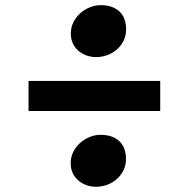

<svg xmlns="http://www.w3.org/2000/svg" viewBox="-20 -778 724 736"><path d="M348.1 -559.1Q329.6 -559.1 312.3 -565.2Q294.9 -571.3 281.2 -582.8Q267.6 -594.2 259.5 -611.1Q251.5 -627.9 251.5 -649.9Q251.5 -673.3 261.7 -693.4Q272 -713.4 288.3 -727.8Q304.7 -742.2 325 -750.2Q345.2 -758.3 365.2 -758.3Q391.1 -758.3 409.7 -751.2Q428.2 -744.1 440.2 -731.7Q452.1 -719.2 457.8 -702.4Q463.4 -685.5 463.4 -666Q463.4 -641.1 453.4 -621.3Q443.4 -601.6 427.2 -587.6Q411.1 -573.7 390.4 -566.4Q369.6 -559.1 348.1 -559.1ZM89.4 -467.8H594.2V-352.5H89.4ZM251 -152.8Q251 -176.3 261.2 -196.3Q271.5 -216.3 287.8 -230.7Q304.2 -245.1 324.5 -253.2Q344.7 -261.2 364.7 -261.2Q390.6 -261.2 409.2 -254.2Q427.7 -247.1 439.7 -234.6Q451.7 -222.2 457.3 -205.3Q462.9 -188.5 462.9 -168.9Q462.9 -144 452.9 -124.3Q442.9 -104.5 426.8 -90.6Q410.6 -76.7 389.9 -69.3Q369.1 -62 347.7 -62Q329.1 -62 311.8 -68.1Q294.4 -74.2 280.8 -85.7Q267.1 -97.2 259 -114Q251 -130.9 251 -152.8Z"/></svg>

Font: Merriweather
Style: Heavy
Weight: 900
Version: Version 1.003